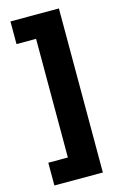

<svg xmlns="http://www.w3.org/2000/svg" viewBox="-123 -728 565 905"><g transform="rotate(-15 160.0 -276.0)"><path d="M261.5 125H25V14H120.5V-565H25V-675.5H261.5Z"/></g></svg>

Font: Anek Telugu Medium
Style: Bold
Weight: 700
Version: Version 1.003